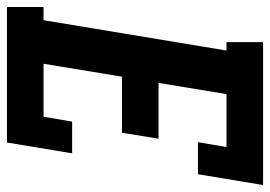

<svg xmlns="http://www.w3.org/2000/svg" viewBox="-139 -643 775 551"><g transform="rotate(90 248.5 -367.5)"><path d="M-7 0V-105H31L118 -630H94V-735H504L473 -548H381L395 -630H243L211 -435H371L354 -330H193L156 -105H308L322 -187H413L382 0Z"/></g></svg>

Font: Iosevka Slab Extrabold Oblique
Style: Regular
Weight: 800
Italic angle: -9°
Monospace: yes
Designer: Belleve Invis
Foundry: Belleve Invis
Version: Version 11.1.1; ttfautohint (v1.8.3)